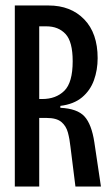

<svg xmlns="http://www.w3.org/2000/svg" viewBox="-20 -680 406 700"><path d="M34 0V-660H157Q238 -660 287 -609.5Q336 -559 336 -468Q336 -425 322.5 -387.5Q309 -350 279 -325Q249 -300 200 -294V-287Q262 -284 288 -255.5Q314 -227 324 -161L348 0H255L237 -144Q234 -173 227.5 -197Q221 -221 203.5 -235.5Q186 -250 150 -250H123V0ZM123 -319H134Q184 -319 214.5 -349Q245 -379 245 -457Q245 -528 219 -556Q193 -584 149 -584H123Z"/></svg>

Font: Bricolage Grotesque 48pt Condensed
Style: Regular
Weight: 400
Width: 3
Designer: Mathieu Triay
Foundry: Atelier Triay
Version: Version 1.000; ttfautohint (v1.8.4.7-5d5b);gftools[0.9.32]